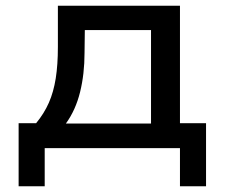

<svg xmlns="http://www.w3.org/2000/svg" viewBox="-20 -517 784 670"><path d="M45 133V-87H106Q134 -121 150.5 -158.5Q167 -196 174.5 -243.5Q182 -291 182 -353V-497H608V-87H699V133H608V0H136V133ZM210 -86H507V-412H276L275 -333Q275 -259 259.5 -196Q244 -133 210 -86Z"/></svg>

Font: Nunito Sans 7pt SemiExpanded Medium
Style: Regular
Weight: 500
Width: 6
Designer: Vernon Adams
Foundry: Vernon Adams
Version: Version 3.101;gftools[0.9.27]